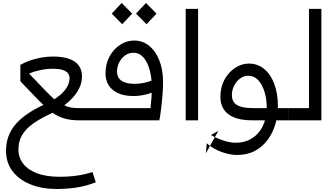

<svg xmlns="http://www.w3.org/2000/svg" viewBox="-20 -799 2234 1275"><path d="M353.6 456Q259.3 456 183.6 425.8Q108 395.7 64 338.9Q20 282 20 202.8Q20 153.8 34.7 110.6Q49.3 67.5 81 29.3Q112.6 -8.8 162.8 -43.2Q213 -77.5 283.3 -109.2L337.8 -53.4Q253.4 -16.3 201.6 20.6Q149.7 57.4 126.1 99.1Q102.4 140.8 102.4 192.8Q102.4 247.5 134.6 288.7Q166.8 329.9 227.6 352.4Q288.5 374.9 375.5 374.9Q437.2 374.9 490.9 367.2Q544.5 359.6 594.2 343.2L616.2 411.7Q545.9 438.3 482.3 447.2Q418.6 456 353.6 456ZM340.2 -139.8Q376.2 -162.5 398.7 -186.5Q421.3 -210.6 431.6 -234.3Q442 -258 442 -279Q442 -299.3 430.5 -313.4Q419 -327.4 394.9 -334.9Q370.9 -342.4 332.2 -342.4Q288.8 -342.4 247.5 -333.5Q206.1 -324.7 173.4 -310L286.8 -191.9Q301.5 -177.2 314.7 -164.2Q327.8 -151.2 340.2 -139.8ZM504.2 0Q453.2 0 414.7 -10.3Q376.3 -20.7 345.6 -39.2Q315 -57.7 288.1 -82.7Q261.3 -107.7 233.6 -136L115.2 -259.4V-368.1Q145.2 -385.5 180.7 -397.7Q216.2 -409.8 254.5 -416.7Q292.9 -423.5 332.2 -423.5Q392.5 -423.5 435.5 -409.5Q478.5 -395.5 501.4 -366Q524.4 -336.5 524.4 -290.9Q524.4 -256.3 510.2 -222.6Q496.1 -188.9 469.5 -157.9Q443 -126.9 406.6 -99.9Q428 -88.8 451.1 -85Q474.1 -81.1 504.2 -81.1H594.4V0Z M594 0V-81.1H979.6Q984.3 -124.5 986.3 -156.1Q988.3 -187.6 988.3 -215Q988.3 -280.4 974.1 -333.4Q959.9 -386.4 932.6 -417.6Q905.2 -448.7 866.5 -448.7Q835.2 -448.7 810.3 -430.7Q785.5 -412.7 771.3 -384.1Q757.1 -355.6 757.1 -323.5Q757.1 -298.5 769.1 -280.5Q781.1 -262.5 807 -252.4Q832.8 -242.4 875.2 -242.4Q904.2 -242.4 933.2 -248.1Q962.3 -253.8 993 -266.2L1029.8 -202.6Q993.5 -182.7 950.5 -172Q907.5 -161.3 866.5 -161.3Q803.9 -161.3 762.4 -181Q721 -200.6 700.8 -234.3Q680.6 -267.9 680.6 -310.3Q680.6 -375.2 707.6 -424.3Q734.6 -473.5 777.7 -501.6Q820.9 -529.8 870.5 -529.8Q928.2 -529.8 971.3 -494.1Q1014.4 -458.5 1038.6 -396.5Q1062.8 -334.5 1062.8 -254.1Q1062.8 -216.2 1059.1 -168.5Q1055.4 -120.9 1049.9 -76.1Q1044.4 -31.3 1038.1 0ZM791.6 -638.2 721.7 -708.7 787.9 -779.2 857.8 -708.7ZM953.1 -638.2 883.2 -708.7 949.5 -779.2 1019.3 -708.7Z M1213 -740H1295.4V0H1213Z M1553.9 230Q1507.9 230 1452.8 210.7Q1397.6 191.3 1353.3 152.4L1347 219.3L1430.3 69.5L1381 97.8Q1415.3 117.9 1461.3 133.4Q1507.3 148.9 1543.3 148.9Q1606.7 148.9 1653.4 119.5Q1700.1 90.2 1725.6 37.3Q1751.1 -15.6 1751.1 -86.4Q1751.1 -140.1 1736.9 -188Q1722.7 -235.8 1695.4 -265.8Q1668 -295.8 1629.3 -295.8Q1598.3 -295.8 1573.4 -277.1Q1548.6 -258.4 1534.2 -229.2Q1519.9 -200 1519.9 -167.2Q1519.9 -139.8 1532.9 -120.6Q1545.9 -101.4 1577.1 -91.3Q1608.3 -81.1 1661.7 -81.1H1895.5V0H1655.1Q1580.4 0 1533.6 -19.8Q1486.8 -39.6 1465.1 -74.3Q1443.4 -108.9 1443.4 -154Q1443.4 -219.6 1470.4 -269.6Q1497.4 -319.6 1540.8 -348.2Q1584.3 -376.9 1633.3 -376.9Q1690.6 -376.9 1733.9 -341.4Q1777.2 -305.9 1801.4 -241.8Q1825.5 -177.6 1825.5 -92.4Q1825.5 -31.6 1808.5 25.9Q1791.5 83.4 1757.5 129.6Q1723.5 175.7 1672.9 202.9Q1622.2 230 1553.9 230Z M1896 0V-81.1H2031.8V-740H2114.2V0Z"/></svg>

Font: Lexend Medium
Style: Regular
Weight: 500
Designer: Bonnie Shaver-Troup, Thomas Jockin
Foundry: Lexend
Version: Version 1.005